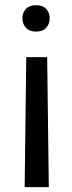

<svg xmlns="http://www.w3.org/2000/svg" viewBox="-20 -558 284 753"><path d="M83 -334H165L171.4 175.8H76.7ZM174.8 -486.3Q174.8 -464.4 161.4 -449.2Q147.9 -434.1 121.6 -434.1Q95.2 -434.1 81.5 -449.2Q67.9 -464.4 67.9 -486.3Q67.9 -508.3 81.5 -522.9Q95.2 -537.6 121.6 -537.6Q147.9 -537.6 161.4 -522.9Q174.8 -508.3 174.8 -486.3Z"/></svg>

Font: Vazir UI
Style: Regular-UI
Weight: 400
Designer: Saber Rastikerdar
Foundry: Saber Rastikerdar
Version: Version 30.1.0